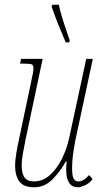

<svg xmlns="http://www.w3.org/2000/svg" viewBox="-20 -786 444 815"><path d="M311 9Q261 9 261 -66Q261 -86 263 -100H259Q236 -58 202.5 -24.5Q169 9 125 9Q80 9 62 -16Q44 -41 44 -84Q44 -103 49 -134Q54 -165 61 -196L110 -428Q117 -459 119.5 -474Q122 -489 122 -495Q122 -509 115 -512.5Q108 -516 79 -516H65L70 -536H161L89 -196Q82 -162 77 -133.5Q72 -105 72 -84Q72 -51 83.5 -33.5Q95 -16 125 -16Q162 -16 192 -43Q222 -70 243 -112.5Q264 -155 274 -202L346 -536H374L300 -191Q293 -155 289.5 -127Q286 -99 286 -73Q286 -38 293 -27Q300 -16 313 -16Q336 -16 358 -43L373 -26Q359 -7 340 1Q321 9 311 9ZM259 -606Q240 -650 226.5 -684Q213 -718 199 -758L202 -766H230Q235 -738 248.5 -696Q262 -654 276 -614L273 -606Z"/></svg>

Font: Noto Serif ExtraCondensed Thin
Style: Italic
Weight: 100
Width: 2
Italic angle: -12°
Designer: Monotype Design Team
Foundry: Monotype Imaging Inc.
Version: Version 2.013